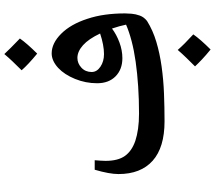

<svg xmlns="http://www.w3.org/2000/svg" viewBox="-73 -708 994 888"><g transform="rotate(-90 424.0 -264.0)"><path d="M307 0Q186 0 124.5 -55Q63 -110 63 -213Q63 -234 68 -261.5Q73 -289 83 -323H127Q126 -310 125 -297Q124 -284 124 -273Q124 -215 147 -183Q170 -151 217 -135Q241 -127 272.5 -122.5Q304 -118 343 -118Q408 -118 468.5 -122Q529 -126 582 -133.5Q635 -141 678.5 -152.5Q722 -164 754 -178Q751 -193 746.5 -209Q742 -225 736 -243Q708 -222 671.5 -208.5Q635 -195 599 -195Q547 -195 515 -226.5Q483 -258 483 -312Q483 -365 503 -414Q523 -463 554 -492Q587 -522 621 -522Q668 -522 712 -478Q756 -434 781 -357Q794 -318 800 -274.5Q806 -231 806 -183Q806 -171 804.5 -152.5Q803 -134 796 -114.5Q789 -95 771 -81Q728 -54 674.5 -38Q621 -22 560 -13.5Q499 -5 435 -2.5Q371 0 307 0ZM618 -280Q638 -280 662 -284.5Q686 -289 713 -298Q688 -351 659 -377Q630 -403 600 -403Q575 -403 555 -384.5Q535 -366 535 -337Q535 -313 559.5 -296.5Q584 -280 618 -280ZM639 213Q612 191 593 173Q574 155 561 141Q581 121 600 101.5Q619 82 637 61Q663 91 709 133Q698 149 680 169.5Q662 190 639 213ZM620 -589Q569 -631 543 -661Q566 -684 584.5 -703.5Q603 -723 618 -741Q629 -729 647 -711Q665 -693 690 -669Q678 -652 660.5 -632Q643 -612 620 -589Z"/></g></svg>

Font: Noto Naskh Arabic
Style: Bold
Weight: 700
Designer: Monotype Design Team, David Williams, Mohamad Dakak and Nizar Qandah
Foundry: Monotype Imaging Inc.
Version: Version 2.016